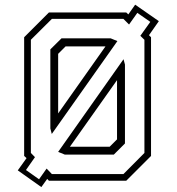

<svg xmlns="http://www.w3.org/2000/svg" viewBox="-20 -752 735 799"><path d="M152 26.5 54 -43 90.5 -94 80.5 -103V-597L183.5 -700H505.5L514 -692L542.5 -732.5L641 -664L600 -605.5L608.5 -597V-103L505.5 0H183.5L176.5 -7.5ZM271 -141.5H436.5L467 -172V-418.5ZM250 -108.5 222 -120 494 -505.5 500 -483.5V-155L453.5 -108.5ZM142.5 -6 174 -50.5 196 -27.5H493.5L581 -115.5V-586.5L564 -603L605.5 -661L551.5 -698.5L517 -650L493.5 -673.5H196L108.5 -586.5V-115.5L125.5 -98L88 -44.5ZM195.5 -194.5 189.5 -217.5V-546.5L236 -592.5H440.5L468.5 -581ZM222 -280 419 -559H253L222 -528Z"/></svg>

Font: Tourney Thin Light
Style: Regular
Weight: 300
Version: Version 1.015